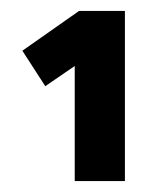

<svg xmlns="http://www.w3.org/2000/svg" viewBox="-20 -810 305 352"><path d="M21 -717 125 -790H209V-478H117V-689L63 -652Z"/></svg>

Font: TypoPRO Titillium Maps
Style: 800 wt
Weight: 800
Designer: Campivisivi
Foundry: Accademia di Belle Arti di Urbino and students of MA course of Visual design
Version: Version 001.001